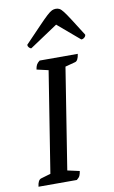

<svg xmlns="http://www.w3.org/2000/svg" viewBox="-97 -941 591 992"><g transform="rotate(-10 198.0 -445.0)"><path d="M22 0Q26 -35 43 -40L94 -55L178 -584L117 -598Q119 -613 124 -622.5Q129 -632 141 -641H341Q336 -605 320 -601L267 -587L183 -57L246 -43Q244 -28 239.5 -18.5Q235 -9 223 0ZM269 -890Q280 -890 288.5 -885.5Q297 -881 309 -865.5Q321 -850 341.5 -818Q362 -786 396 -732Q396 -724 388.5 -717.5Q381 -711 372 -711L257 -809L110 -711Q104 -711 98 -717.5Q92 -724 92 -732Q144 -786 174.5 -818Q205 -850 222 -865.5Q239 -881 249 -885.5Q259 -890 269 -890Z"/></g></svg>

Font: Petrona Medium
Style: Italic
Weight: 500
Italic angle: -9°
Designer: Ringo R. Seeber
Foundry: Ringo R. Seeber
Version: Version 2.001; ttfautohint (v1.8.3)